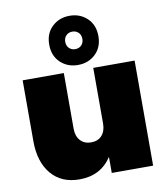

<svg xmlns="http://www.w3.org/2000/svg" viewBox="-93 -934 882 1015"><g transform="rotate(-10 348.5 -426.5)"><path d="M647 -564V0H425V-86Q366 4 252 4Q155 4 100.5 -61Q46 -126 46 -237V-564H267V-265Q267 -225 288.5 -201.5Q310 -178 346 -178Q383 -178 404 -201.5Q425 -225 425 -265V-564ZM316 -691Q329 -678 349 -678Q369 -678 382 -691Q395 -704 395 -725Q395 -746 382 -759Q369 -772 349 -772Q329 -772 316 -759Q303 -746 303 -725Q303 -704 316 -691ZM255 -821Q293 -857 349 -857Q405 -857 443 -821Q481 -785 481 -725Q481 -665 443 -629Q405 -593 349 -593Q293 -593 255 -629Q217 -665 217 -725Q217 -785 255 -821Z"/></g></svg>

Font: Poppins Black
Style: Regular
Weight: 900
Designer: Ninad Kale (Devanagari), Jonny Pinhorn (Latin)
Foundry: Indian Type Foundry
Version: Version 3.200;PS 1.000;hotconv 16.6.54;makeotf.lib2.5.65590